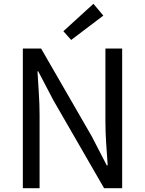

<svg xmlns="http://www.w3.org/2000/svg" viewBox="-20 -989 762 1009"><path d="M100 0V-734H196L463 -271L541 -120H546Q542 -176 538 -235.5Q534 -295 534 -352V-734H622V0H527L260 -463L181 -614H177Q180 -559 184 -501Q188 -443 188 -385V0ZM354 -779 313 -825 471 -969 523 -907Z"/></svg>

Font: Chiron Sans HK TT
Style: Regular
Weight: 400
Designer: Ryoko NISHIZUKA 西塚涼子 (kana, bopomofo & ideographs); Paul D. Hunt (Latin, Greek & Cyrillic); Sandoll Communications 산돌커뮤니
Foundry: Adobe
Version: Version 2.022;hotconv 1.0.109;makeotfexe 2.5.65596